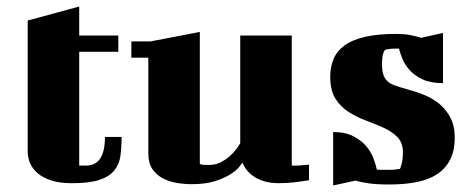

<svg xmlns="http://www.w3.org/2000/svg" viewBox="-20 -558 1445 589"><path d="M65 -495 223 -538V-449H343V-399H223V-50H244Q302 -50 302 -138H353Q353 -106 349.5 -80Q346 -54 330.5 -35Q315 -16 284.5 -6Q254 4 200 4Q163 4 137 -4.5Q111 -13 95 -27Q79 -41 72 -58Q65 -75 65 -93Z M383 -431H442L593 -460V-55Q595 -54 599 -53Q603 -52 621 -52Q642 -52 658 -60.5Q674 -69 686 -80Q698 -91 706 -102Q714 -113 717 -119V-449H875V-50H888Q897 -50 906 -51L928 -53V-5Q910 -2 893 0Q879 2 863 3Q847 4 837 4Q811 4 792 -1.5Q773 -7 759.5 -16Q746 -25 737 -36.5Q728 -48 724 -59Q722 -56 713 -45Q704 -34 685.5 -22.5Q667 -11 638.5 -2Q610 7 568 7Q545 7 521.5 3Q498 -1 478.5 -11.5Q459 -22 447 -40Q435 -58 435 -87V-381H383Z M1196 -454Q1219 -454 1238 -450.5Q1257 -447 1272 -442L1339 -457V-303Q1301 -303 1276.5 -314.5Q1252 -326 1237 -342.5Q1222 -359 1214.5 -377.5Q1207 -396 1204 -409H1196Q1187 -409 1180.5 -408.5Q1174 -408 1169 -407Q1164 -406 1161 -405Q1158 -401 1156 -395Q1154 -390 1153 -381Q1152 -372 1152 -360Q1152 -341 1156 -329Q1160 -317 1168.5 -309Q1177 -301 1191 -296Q1205 -291 1226 -285Q1253 -278 1279.5 -267.5Q1306 -257 1327 -240Q1348 -223 1361.5 -197.5Q1375 -172 1375 -136Q1375 -96 1361 -68.5Q1347 -41 1321.5 -24Q1296 -7 1258.5 0.5Q1221 8 1175 8Q1137 8 1111.5 4.5Q1086 1 1071 -4L1002 11V-153Q1039 -153 1064 -140Q1089 -127 1104 -109Q1119 -91 1126 -71.5Q1133 -52 1136 -38Q1142 -37 1147 -37H1176Q1185 -37 1192 -38Q1200 -39 1207 -40Q1209 -44 1211 -51Q1213 -57 1214.5 -67Q1216 -77 1216 -91Q1216 -120 1199.5 -137Q1183 -154 1158 -165.5Q1133 -177 1104.5 -187.5Q1076 -198 1051 -213.5Q1026 -229 1009.5 -254.5Q993 -280 993 -323Q993 -353 1003.5 -377.5Q1014 -402 1037.5 -419Q1061 -436 1100 -445Q1139 -454 1196 -454Z"/></svg>

Font: Bigshot One
Style: Regular
Weight: 400
Designer: Gesine Todt
Foundry: Gesine Todt
Version: Version 1.000